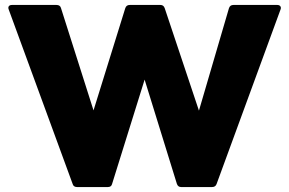

<svg xmlns="http://www.w3.org/2000/svg" viewBox="-20 -754 1166 774"><path d="M415 0C424 0 430 -4 432 -13L563 -433L693 -13C696 -4 702 0 710 0H835C844 0 850 -4 853 -12L1111 -716C1115 -726 1109 -734 1098 -734H921C912 -734 906 -730 903 -721L782 -308L644 -721C641 -730 635 -734 627 -734H503C494 -734 488 -730 485 -721L357 -309L226 -721C224 -730 217 -734 208 -734H28C16 -734 11 -726 15 -716L273 -12C275 -4 282 0 290 0Z"/></svg>

Font: LINE Seed Sans TH ExtraBold
Style: Regular
Weight: 800
Designer: Dalton Maag Ltd | Thai characters by Cadson Demak Co.,Ltd.
Foundry: Dalton Maag Ltd
Version: Version 1.003